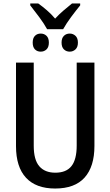

<svg xmlns="http://www.w3.org/2000/svg" viewBox="-20 -1074 635 1104"><path d="M251 -906Q232 -940 206 -975Q180 -1010 154 -1043V-1054H200Q224 -1037 249.5 -1015Q275 -993 297 -967Q321 -993 344 -1012.5Q367 -1032 394 -1054H441V-1043Q417 -1014 389.5 -977Q362 -940 343 -906ZM214 -777Q194 -777 181 -790Q168 -803 168 -829Q168 -855 181 -868Q194 -881 214 -881Q234 -881 247.5 -868Q261 -855 261 -829Q261 -803 247.5 -790Q234 -777 214 -777ZM381 -777Q361 -777 347.5 -790Q334 -803 334 -829Q334 -855 347.5 -868Q361 -881 381 -881Q400 -881 414 -868Q428 -855 428 -829Q428 -803 414 -790Q400 -777 381 -777ZM523 -235Q523 -116 466.5 -53Q410 10 297 10Q187 10 129.5 -52Q72 -114 72 -234V-714H174V-236Q174 -155 206 -118Q238 -81 298 -81Q361 -81 391 -119Q421 -157 421 -237V-714H523Z"/></svg>

Font: Noto Sans Condensed Medium
Style: Regular
Weight: 500
Width: 3
Designer: Monotype Design Team
Foundry: Monotype Imaging Inc.
Version: Version 2.013; ttfautohint (v1.8.4.7-5d5b)